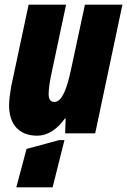

<svg xmlns="http://www.w3.org/2000/svg" viewBox="-20 -573 546 825"><path d="M139 10C187 10 227 -19 259 -64H262L260 0H389L506 -553H345L284 -269C268 -195 247 -135 214 -135C195 -135 189 -148 189 -170C189 -188 193 -217 199 -247L264 -553H103L28 -201C23 -172 19 -143 19 -120C19 -40 61 10 139 10ZM50 232H206L257 29H234L94 67Z"/></svg>

Font: Noto Sans UI Condensed Black
Style: Italic
Weight: 900
Width: 3
Italic angle: -192°
Designer: Monotype Design Team
Foundry: Monotype Imaging Inc.
Version: Version 1.901